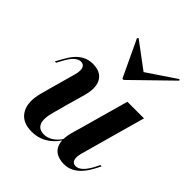

<svg xmlns="http://www.w3.org/2000/svg" viewBox="-190 -791 923 923"><g transform="rotate(45 272.0 -329.0)"><path d="M204.8 -208.1 183.1 -128.2Q167.7 -75 178.6 -48Q189.5 -21 224.2 -21Q258.1 -21 286.7 -48Q315.3 -75 340.3 -132.3L342.7 -126.6Q311.3 -55.6 270.2 -22.2Q229 11.3 173.4 11.3Q108.1 11.3 81.9 -33.5Q55.6 -78.2 77.4 -154.8L91.9 -208.1ZM91.9 -208.1 125.8 -329.8Q134.7 -361.3 128.6 -378.2Q122.6 -395.2 103.2 -395.2Q87.1 -395.2 70.6 -380.2Q54 -365.3 37.9 -334.7L22.6 -306.5H13.7L32.3 -340.3Q46 -366.1 62.9 -385.9Q79.8 -405.6 102 -416.9Q124.2 -428.2 152.4 -428.2Q187.9 -428.2 208.9 -412.1Q229.8 -396 235.5 -366.5Q241.1 -337.1 229.8 -296L204.8 -208.1ZM339.5 -208.1 397.6 -416.1H510.5L452.4 -208.1ZM418.5 -86.3Q409.7 -55.6 415.3 -38.3Q421 -21 440.3 -21Q457.3 -21 473.8 -35.9Q490.3 -50.8 506.5 -80.6L521 -108.9H529.8L512.1 -75Q498.4 -50 481 -30.2Q463.7 -10.5 441.9 0.8Q420.2 12.1 391.9 12.1Q356.5 11.3 335.1 -4.4Q313.7 -20.2 308.5 -50Q303.2 -79.8 314.5 -120.2L339.5 -208.1H452.4ZM497.6 -670.2 502.4 -664.5 310.5 -477.4H302.4L213.7 -665.3L220.2 -670.2L366.1 -561.3L334.7 -560.5Z"/></g></svg>

Font: Playfair 144pt
Style: Bold Italic
Weight: 700
Italic angle: -15.6°
Designer: Claus Eggers Sørensen
Foundry: Claus Eggers Sørensen
Version: Version 2.203